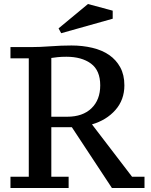

<svg xmlns="http://www.w3.org/2000/svg" viewBox="-20 -934 748 954"><path d="M235 -56H321V0H32V-56H123V-644H32V-700H133Q178 -700 231 -704Q284 -708 335 -708Q390 -708 438.5 -696.5Q487 -685 522 -661Q557 -637 577.5 -599.5Q598 -562 598 -510Q598 -438 553.5 -387.5Q509 -337 437 -316L636 -56H698V0H536L337 -302H235ZM314 -354Q391 -354 434.5 -396Q478 -438 478 -510Q478 -584 432 -618Q386 -652 310 -652Q284 -652 266.5 -650Q249 -648 235 -646V-354ZM417 -914 540 -881V-841L284 -769L271 -793Z"/></svg>

Font: PT Serif Caption
Style: Regular
Weight: 400
Designer: A.Korolkova, O.Umpeleva, V.Yefimov
Foundry: ParaType Ltd
Version: Version 1.000W OFL